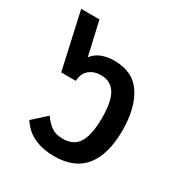

<svg xmlns="http://www.w3.org/2000/svg" viewBox="-144 -691 766 809"><g transform="rotate(30 239.0 -286.5)"><path d="M230 11Q178 11 135.5 -7.5Q93 -26 65 -69L130 -128Q148 -102 169.5 -86.5Q191 -71 226 -71Q280 -71 303 -110.5Q326 -150 326 -229Q326 -312 302.5 -348Q279 -384 233 -384Q199 -384 176.5 -365.5Q154 -347 152 -310H81L20 -584H109L146 -421Q163 -444 190.5 -454.5Q218 -465 251 -465Q342 -465 384.5 -400Q427 -335 427 -227Q427 -111 378.5 -50Q330 11 230 11Z"/></g></svg>

Font: Noto Sans Thai UI SemCond Med
Style: Regular
Weight: 500
Width: 4
Designer: Monotype Design Team
Foundry: Monotype Imaging Inc.
Version: Version 2.000; ttfautohint (v1.8.4.7-5d5b)